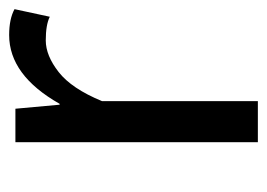

<svg xmlns="http://www.w3.org/2000/svg" viewBox="-104 -494 597 430"><g transform="rotate(-90 195.0 -278.5)"><path d="M92 0V-543H167L176 -444H178Q242 -557 332 -557Q368 -557 390 -545L373 -466Q355 -475 320 -475Q286 -475 249 -446Q212 -417 184 -349V0Z"/></g></svg>

Font: Gothic Nguyen
Style: Regular
Weight: 400
Designer: MORI Takayuki
Version: Version 1.220;July 21, 2023;FontCreator 14.0.0.2814 64-bit